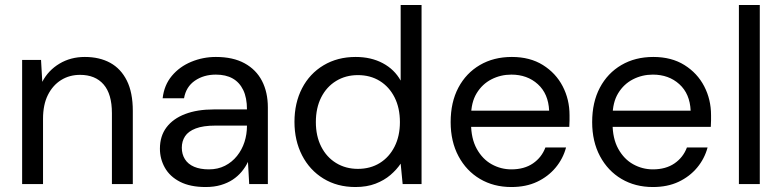

<svg xmlns="http://www.w3.org/2000/svg" viewBox="-20 -740 3144 772"><path d="M69 0V-499H145L150 -411Q174 -457 219 -484Q264 -511 321 -511Q380 -511 423 -487.5Q466 -464 490 -416Q514 -368 514 -294V0H430V-285Q430 -362 396.5 -400.5Q363 -439 302 -439Q259 -439 225.5 -418Q192 -397 172.5 -358Q153 -319 153 -262V0Z M807 12Q745 12 704 -9Q663 -30 643 -65.5Q623 -101 623 -142Q623 -193 649.5 -228Q676 -263 724.5 -281.5Q773 -300 839 -300H973Q973 -347 958 -378Q943 -409 915.5 -424.5Q888 -440 848 -440Q799 -440 763.5 -415.5Q728 -391 720 -345H634Q640 -398 671 -435Q702 -472 749 -491.5Q796 -511 848 -511Q917 -511 963.5 -485.5Q1010 -460 1033.5 -414.5Q1057 -369 1057 -308V0H982L977 -89Q967 -68 951.5 -49.5Q936 -31 915.5 -17.5Q895 -4 868 4Q841 12 807 12ZM820 -59Q856 -59 884.5 -73.5Q913 -88 933 -113Q953 -138 963 -169Q973 -200 973 -234V-235H846Q797 -235 767 -223.5Q737 -212 724 -192Q711 -172 711 -146Q711 -120 723.5 -100Q736 -80 760.5 -69.5Q785 -59 820 -59Z M1409 12Q1336 12 1280.5 -22Q1225 -56 1194.5 -115.5Q1164 -175 1164 -250Q1164 -326 1194.5 -385Q1225 -444 1281 -477.5Q1337 -511 1410 -511Q1472 -511 1519 -486Q1566 -461 1591 -416V-720H1675V0H1599L1591 -82Q1575 -58 1550 -36.5Q1525 -15 1490 -1.5Q1455 12 1409 12ZM1419 -61Q1469 -61 1507 -84.5Q1545 -108 1566.5 -150.5Q1588 -193 1588 -249Q1588 -306 1566.5 -348.5Q1545 -391 1507 -414.5Q1469 -438 1419 -438Q1370 -438 1331.5 -414.5Q1293 -391 1271.5 -348.5Q1250 -306 1250 -249Q1250 -193 1271.5 -150.5Q1293 -108 1331.5 -84.5Q1370 -61 1419 -61Z M2036 12Q1965 12 1910 -20.5Q1855 -53 1823.5 -112Q1792 -171 1792 -249Q1792 -329 1823 -387.5Q1854 -446 1909.5 -478.5Q1965 -511 2038 -511Q2111 -511 2163 -478.5Q2215 -446 2242.5 -393Q2270 -340 2270 -277Q2270 -267 2270 -255.5Q2270 -244 2269 -230H1855V-295H2188Q2185 -363 2142.5 -401.5Q2100 -440 2036 -440Q1993 -440 1956 -421Q1919 -402 1896.5 -365Q1874 -328 1874 -272V-244Q1874 -183 1897 -141.5Q1920 -100 1957 -79.5Q1994 -59 2036 -59Q2088 -59 2123 -83Q2158 -107 2173 -147H2256Q2244 -102 2214 -66Q2184 -30 2139.5 -9Q2095 12 2036 12Z M2605 12Q2534 12 2479 -20.5Q2424 -53 2392.5 -112Q2361 -171 2361 -249Q2361 -329 2392 -387.5Q2423 -446 2478.5 -478.5Q2534 -511 2607 -511Q2680 -511 2732 -478.5Q2784 -446 2811.5 -393Q2839 -340 2839 -277Q2839 -267 2839 -255.5Q2839 -244 2838 -230H2424V-295H2757Q2754 -363 2711.5 -401.5Q2669 -440 2605 -440Q2562 -440 2525 -421Q2488 -402 2465.5 -365Q2443 -328 2443 -272V-244Q2443 -183 2466 -141.5Q2489 -100 2526 -79.5Q2563 -59 2605 -59Q2657 -59 2692 -83Q2727 -107 2742 -147H2825Q2813 -102 2783 -66Q2753 -30 2708.5 -9Q2664 12 2605 12Z M2951 0V-720H3035V0Z"/></svg>

Font: DM Sans 20pt
Style: Regular
Weight: 400
Version: Version 4.004;gftools[0.9.30]